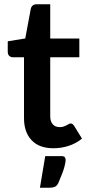

<svg xmlns="http://www.w3.org/2000/svg" viewBox="-20 -690 412 904"><path d="M231.5 8Q164.5 8 128.8 -29.8Q93 -67.5 93 -134V-420.5H40.5Q30.5 -420.5 23.5 -427Q16.5 -433.5 16.5 -446.5V-495.5L99 -509L125 -649Q127.5 -659 134.5 -664.5Q141.5 -670 152.5 -670H216.5V-508.5H353.5V-420.5H216.5V-142.5Q216.5 -118.5 228.2 -105Q240 -91.5 260.5 -91.5Q272 -91.5 279.8 -94.2Q287.5 -97 293.2 -100Q299 -103 303.5 -105.8Q308 -108.5 312.5 -108.5Q318 -108.5 321.5 -105.8Q325 -103 329 -97.5L366 -37.5Q339 -15 304 -3.5Q269 8 231.5 8ZM268.5 45Q282.5 45 285.8 51.2Q289 57.5 289 63.5Q289 68 287.8 76Q286.5 84 283 96.8Q279.5 109.5 272.5 128Q265.5 146.5 254.5 172Q247.5 186 237.5 190Q227.5 194 211.5 194H168L193 45Z"/></svg>

Font: LatoLatin
Style: Bold
Weight: 700
Designer: Lukasz Dziedzic with Adam Twardoch and Botio Nikoltchev
Foundry: tyPoland Lukasz Dziedzic
Version: Version 2.015; 2015-08-06; http://www.latofonts.com/